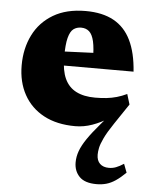

<svg xmlns="http://www.w3.org/2000/svg" viewBox="-53 -524 641 821"><g transform="rotate(5 268.0 -113.0)"><path d="M503 -97.5 444.5 -10.5Q417.5 29.5 405 56Q392.5 82.5 389.2 99Q386 115.5 386 127.5Q386 153 400 166.5Q414 180 438.5 180Q454.5 180 469 174.5Q483.5 169 502 157L516 194Q493 216.5 473.2 229.8Q453.5 243 434 248.5Q414.5 254 392 254Q341.5 254 318.2 230Q295 206 295 169Q295 144.5 303.8 120.2Q312.5 96 332.5 66.5Q352.5 37 386.5 -2.5L420.5 -42.5L427 -34.5Q388.5 -10.5 352.5 2.2Q316.5 15 279.5 15Q200.5 15 144.5 -15Q88.5 -45 58.8 -99Q29 -153 29 -224.5Q29 -297 57.8 -354.8Q86.5 -412.5 143 -446Q199.5 -479.5 282 -479.5Q354 -479.5 402.2 -453Q450.5 -426.5 476.5 -373Q502.5 -319.5 508 -239H157.5V-297L399.5 -307L330.5 -274Q330.5 -324 323.8 -353.2Q317 -382.5 303.2 -394.8Q289.5 -407 268.5 -407Q249.5 -407 235.8 -396.8Q222 -386.5 214.5 -358Q207 -329.5 207 -274.5Q207 -218 223.2 -182.8Q239.5 -147.5 272.2 -130.8Q305 -114 353.5 -114Q380 -114 402.5 -116.5Q425 -119 446.2 -125Q467.5 -131 489.5 -141.5Z"/></g></svg>

Font: Newsreader ExtraBold
Style: Regular
Weight: 800
Designer: Hugues Gentile
Foundry: Production Type
Version: Version 1.003